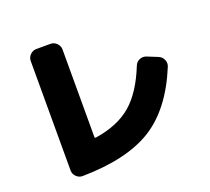

<svg xmlns="http://www.w3.org/2000/svg" viewBox="-136 -942 1271 1164"><g transform="rotate(-20 500.0 -360.0)"><path d="M887 -471Q909 -462 918.5 -440Q928 -418 919 -396Q820 -156 657 -55Q494 46 207 50Q184 50 167 33Q150 16 150 -7V-713Q150 -736 167 -753Q184 -770 207 -770H298Q321 -770 338 -753Q355 -736 355 -713V-149Q355 -140 363 -142Q509 -164 596.5 -239Q684 -314 745 -467Q754 -489 775 -498Q796 -507 818 -499Z"/></g></svg>

Font: Rounded Mplus 1c Black
Style: Regular
Weight: 900
Version: Version 1.059.20150529